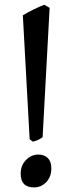

<svg xmlns="http://www.w3.org/2000/svg" viewBox="-20 -777 312 816"><path d="M120.1 -174.8 106 -185.1 77.1 -711.9Q96.7 -724.1 123.5 -737.1Q150.4 -750 168 -756.8L190.9 -743.7L161.1 -193.8Q144 -181.2 120.1 -174.8ZM124 19.5Q67.9 19.5 67.9 -39.1Q67.9 -73.7 90.3 -96.9Q112.8 -120.1 143.1 -120.1Q168.5 -120.1 183.3 -105.2Q198.2 -90.3 198.2 -61.5Q198.2 -25.9 176.8 -3.2Q155.3 19.5 124 19.5Z"/></svg>

Font: Gentium Book Plus
Style: Regular
Weight: 400
Designer: Victor Gaultney, Annie Olsen, Iska Routamaa, Becca Hirsbrunner
Foundry: SIL International
Version: Version 6.101